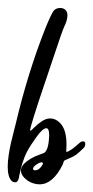

<svg xmlns="http://www.w3.org/2000/svg" viewBox="-22 -553 237 488"><path d="M75.2 -137.7Q62 -130.4 62 -124Q62 -120.1 67.4 -120.1Q76.7 -120.1 84.5 -131.8Q89.4 -139.2 85.2 -140.1Q81.1 -141.1 75.2 -137.7ZM113.8 -524.9Q119.6 -532.7 131.3 -532.7Q138.7 -532.7 144 -528.1Q149.4 -523.4 149.4 -513.7Q149.4 -502 141.1 -484.9Q136.2 -474.6 116.2 -414.1Q65.9 -266.6 57.6 -235.4Q54.7 -225.6 54.7 -222.7Q54.7 -220.7 55.7 -220.7Q57.1 -220.7 64.5 -228.5Q71.8 -236.3 83.3 -244.1Q94.7 -252 105.5 -252Q118.7 -252 129.9 -241.2Q147 -224.6 147 -186Q147 -174.8 146.5 -169.9Q146.5 -167.5 146.7 -167Q147 -166.5 148.4 -167Q149.9 -167.5 151.9 -168.5Q152.3 -168.9 153.1 -169.2Q153.8 -169.4 154.3 -169.9Q161.6 -173.3 178.2 -188Q183.6 -193.8 189 -193.8Q194.8 -193.8 194.8 -187Q194.8 -183.1 192.4 -178.7Q179.2 -165.5 171.6 -159.9Q164.1 -154.3 147.9 -147.9Q143.6 -146 142.3 -145.3Q141.1 -144.5 140.6 -143.8Q140.1 -143.1 139.4 -140.4Q138.7 -137.7 137.2 -134.3Q112.3 -84.5 78.6 -84.5Q63 -84.5 48.3 -93.8Q31.2 -106.4 31.2 -119.6Q31.2 -133.3 51.3 -146.5Q62 -153.8 73.5 -158Q85 -162.1 89.4 -164.1Q93.8 -166 97.4 -174.1Q101.1 -182.1 102.5 -200.2Q103 -203.6 103 -209.5Q103 -227.1 95.7 -227.1Q86.4 -227.1 70.1 -204.1Q53.7 -181.2 45.9 -166Q34.7 -143.6 27.3 -108.4L26.4 -103Q22.9 -83.5 8.3 -92.3Q-2.4 -102.5 -2.4 -129.4Q-2.4 -142.1 0.2 -159.7Q2.9 -177.2 5.6 -188.7Q8.3 -200.2 12.9 -218.3Q17.6 -236.3 18.1 -238.8Q48.3 -366.7 92.3 -478.5Q106 -512.7 113.8 -524.9Z"/></svg>

Font: Sintesa 2
Style: 2
Weight: 400
Version: Version 001.000